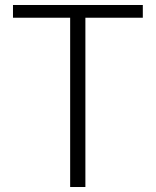

<svg xmlns="http://www.w3.org/2000/svg" viewBox="-20 -749 624 769"><path d="M261 0V-678H32V-729H552V-678H322V0Z"/></svg>

Font: Noto Sans Korean Light
Style: Regular
Weight: 300
Designer: Ryoko NISHIZUKA  (kana & ideographs); Paul D. Hunt (Latin, Greek & Cyrillic); Wenlong ZHANG  (bopomofo); Sandoll Communi
Foundry: Adobe Systems Incorporated
Version: Version 1.000;PS 1;hotconv 1.0.78;makeotf.lib2.5.61930